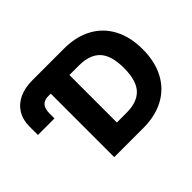

<svg xmlns="http://www.w3.org/2000/svg" viewBox="-143 -958 1209 1209"><g transform="rotate(-45 461.5 -353.5)"><path d="M248 -707H529.3Q636.7 -707 715.3 -664.6Q793.9 -622.1 835.9 -542.5Q877.9 -462.9 877.9 -353.5Q877.9 -244.1 835.9 -164.6Q793.9 -85 715.3 -42.5Q636.7 0 529.3 0H270.5V-565.4H248Q176.8 -565.4 176.8 -483.4V-438.5H29.3V-513.7Q29.3 -573.2 55.9 -616.9Q82.5 -660.6 131.8 -683.8Q181.2 -707 248 -707ZM523.4 -142.6Q617.2 -142.6 664.1 -192.1Q710.9 -241.7 710.9 -353.5Q710.9 -465.8 663.8 -515.6Q616.7 -565.4 521.5 -565.4H436.5V-142.6Z"/></g></svg>

Font: Pretendard JP ExtraBold
Style: Regular
Weight: 800
Designer: Base glyphs from Inter by Rasmus Andersson; Hangeul glyphs from Noto Sans CJK(Source Han Sans) by Jang Soo-young and Kan
Foundry: Kil Hyung-jin
Version: Version 1.309